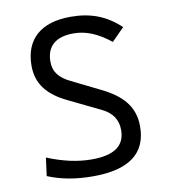

<svg xmlns="http://www.w3.org/2000/svg" viewBox="-81 -772 747 850"><g transform="rotate(-10 293.0 -346.5)"><path d="M269 9.8C432.1 9.8 512.2 -50.8 512.2 -172.4C512.2 -259.8 463.4 -315.9 369.6 -361.3L244.1 -423.3C195.8 -446.8 170.9 -475.6 170.9 -522.5C170.9 -592.8 213.9 -628.4 293 -628.4C348.6 -628.4 399.9 -607.4 458.5 -561L514.6 -617.7C451.7 -676.8 383.3 -703.1 292.5 -703.1C158.7 -703.1 85.4 -637.7 85.4 -519C85.4 -436.5 131.3 -382.3 216.3 -341.8L358.9 -272.5C403.8 -251 426.8 -217.3 426.8 -170.9C426.8 -99.6 377.4 -64.9 276.9 -64.9C213.4 -64.9 147.5 -79.6 77.6 -108.4L66.9 -26.9C125 -2.4 192.4 9.8 269 9.8Z"/></g></svg>

Font: Cascadia Mono PL SemiLight
Style: Regular
Weight: 350
Monospace: yes
Designer: Aaron Bell
Foundry: Saja Typeworks
Version: Version 2404.023